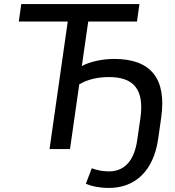

<svg xmlns="http://www.w3.org/2000/svg" viewBox="-20 -739 867 952"><path d="M520 192.9C650.4 192.9 741.2 108.4 764.2 -49.8L779.3 -156.2C807.1 -351.6 726.1 -446.8 546.4 -446.8C486.3 -446.8 423.8 -432.6 385.7 -411.6L417.5 -632.3H659.2L671.4 -718.8H85.4L73.2 -632.3H315.9L225.6 0H327.1L373 -320.8C415 -345.7 465.3 -356.9 520.5 -356.9C644 -356.9 696.8 -294.9 675.8 -150.4L660.6 -45.9C646 58.1 597.2 110.8 520 110.8C488.3 110.8 459 104.5 435.1 95.2L405.8 171.9C434.1 184.6 475.1 192.9 520 192.9Z"/></svg>

Font: Winston
Style: Italic
Weight: 400
Italic angle: -8.13011°
Designer: Vernon Adams, Kim Jin-seong, David Berlow, Cristiano Sobral
Foundry: The Winston Project Authors
Version: Version 3.004